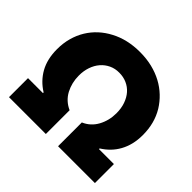

<svg xmlns="http://www.w3.org/2000/svg" viewBox="-173 -937 1136 1136"><g transform="rotate(45 395.0 -368.5)"><path d="M754.3 0H446V-198.9Q497.9 -221.2 525.2 -271Q552.6 -321.4 552.6 -382.1Q552.6 -423.7 540.8 -457.2Q529.1 -490.8 508.2 -514.6Q487.2 -538.4 458.3 -551.1Q429.3 -563.9 394.9 -563.9Q360.1 -564.3 331 -550.6Q301.8 -536.9 280.9 -512.6Q259.9 -488.3 248.4 -454.7Q236.9 -421.2 237.2 -382.1Q237.2 -323.2 263.5 -272.7Q290.5 -222.7 343.8 -198.9V0H35.5V-159.1H160.5V-164.8Q101.6 -201 68.5 -259.9Q35.5 -318.9 35.5 -402Q35.5 -452.4 47.8 -496.6Q60 -540.8 82.7 -577.9Q105.5 -615.1 137.4 -644.4Q169.4 -673.7 208.8 -694.2Q289.4 -737.2 394.9 -737.2Q449.6 -737.2 497 -725.7Q544.4 -714.1 584 -692.8Q623.6 -671.5 654.8 -641.7Q686.1 -611.9 708.5 -575.6Q754.3 -500 754.3 -402Q754.3 -359.7 745.6 -324.2Q736.9 -288.7 720.5 -259.2Q704.2 -229.8 681.1 -206.1Q658 -182.5 629.3 -164.8V-159.1H754.3Z"/></g></svg>

Font: Linik Sans Black
Style: Regular
Weight: 900
Designer: Fonts by Rasmus Andersson / Changes by Cristiano Sobral with parts from Marc Monis
Foundry: rsms
Version: Version 3.020; ttfautohint (v1.6)